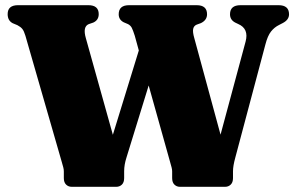

<svg xmlns="http://www.w3.org/2000/svg" viewBox="-20 -720 1134 740"><path d="M866.5 -665Q866.5 -700 907 -700H1053.5Q1094 -700 1094 -665Q1094 -643.5 1069.5 -631L1056 -624Q1037.5 -615 1024.5 -598.5Q1011.5 -582 1003 -549L887 -113Q878 -80.5 878 -60V-33.5Q878 -17 869.2 -8.5Q860.5 0 847.5 0H673.5Q661 0 652.2 -8.5Q643.5 -17 643.5 -33.5V-59.5Q643.5 -66.5 641.5 -74.2Q639.5 -82 635.5 -96L553 -390.5L467.5 -113Q458.5 -85 458.5 -60V-33.5Q458.5 -17 449.8 -8.5Q441 0 428 0H256.5Q243.5 0 234.8 -8.5Q226 -17 226 -33.5V-59Q226 -67 224 -74.5Q222 -82 218 -96L78 -582Q72.5 -600.5 66 -608.5Q59.5 -616.5 47 -623L29 -630.5Q9.5 -640.5 9.5 -665.5Q9.5 -700 49.5 -700H320.5Q360.5 -700 360.5 -665.5Q360.5 -642.5 339.5 -633L322 -627Q298 -617 311 -572.5L415 -200.5L515 -525.5L499.5 -582Q492.5 -604 487.8 -613Q483 -622 473.5 -627L457 -634Q437.5 -644 437.5 -665Q437.5 -700 477.5 -700H738Q778 -700 778 -665Q778 -642.5 754.5 -631L738 -625Q727 -620.5 724.5 -608.5Q722 -596.5 729 -572.5L830 -201L926.5 -559.5Q940 -609.5 898 -627.5L886.5 -633Q866.5 -643.5 866.5 -665Z"/></svg>

Font: Fraunces 72pt Soft Black
Style: Regular
Weight: 900
Version: Version 1.000;[b76b70a41]